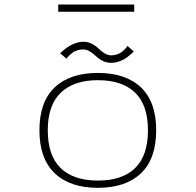

<svg xmlns="http://www.w3.org/2000/svg" viewBox="-20 -844 890 874"><path d="M245 -823.5H591V-790.5H245ZM485 -558Q468 -558 453 -564.2Q438 -570.5 427.2 -579.5Q416.5 -588.5 406.2 -597.5Q396 -606.5 383.8 -612.8Q371.5 -619 358 -619Q344.5 -619 331.5 -614.8Q318.5 -610.5 310.2 -604.2Q302 -598 295.5 -591.8Q289 -585.5 286 -581L283 -577L254 -601Q255 -602.5 260.2 -607.8Q265.5 -613 276 -621Q286.5 -629 298.8 -636.2Q311 -643.5 327.5 -648.8Q344 -654 360 -654Q381 -654 399.2 -644.2Q417.5 -634.5 428.5 -623Q439.5 -611.5 455.2 -601.8Q471 -592 487 -592Q500.5 -592 513.2 -596.5Q526 -601 534 -607.2Q542 -613.5 548.2 -619.8Q554.5 -626 557 -630.5L560 -635L589 -610Q586 -606 578.5 -599.2Q571 -592.5 557.2 -582.2Q543.5 -572 524 -565Q504.5 -558 485 -558ZM159.5 -251Q159.5 -380.5 229 -446.2Q298.5 -512 425.5 -512Q552.5 -512 621.8 -446Q691 -380 691 -251Q691 -121.5 621.8 -55.2Q552.5 11 425.5 11Q298.5 11 229 -55.5Q159.5 -122 159.5 -251ZM425.5 -22Q536.5 -22 595 -78.8Q653.5 -135.5 653.5 -251Q653.5 -366 594.8 -422.5Q536 -479 425.5 -479Q316 -479 256.8 -422.2Q197.5 -365.5 197.5 -251Q197.5 -135.5 256.2 -78.8Q315 -22 425.5 -22Z"/></svg>

Font: League Mono Wide Thin
Style: Regular
Weight: 100
Width: 8
Designer: Tyler Finck
Foundry: The League of Moveable Type / Tyler Finck
Version: Version 2.210